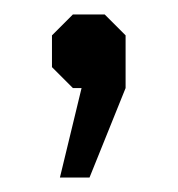

<svg xmlns="http://www.w3.org/2000/svg" viewBox="-20 -122 246 266"><path d="M93 0H81L52 -29V-73L81 -102H125L154 -73V0L104 124H63Z"/></svg>

Font: Chakra Petch
Style: Regular
Weight: 400
Designer: Katatrad Aksorn Co.,Ltd.
Foundry: Cadson Demak Co.,Ltd.
Version: Version 1.000; ttfautohint (v1.6)